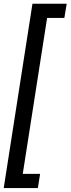

<svg xmlns="http://www.w3.org/2000/svg" viewBox="-20 -832 370 1005"><path d="M329.1 -812.5 316.9 -738.3H226.6L99.1 78.1H189.9L178.2 152.3H-0.5L149.9 -812.5Z"/></svg>

Font: Mardoto
Style: Italic
Weight: 400
Italic angle: -12°
Designer: Christian Robertson, Vahan Hovhannisyan
Foundry: Google
Version: Version 1.000